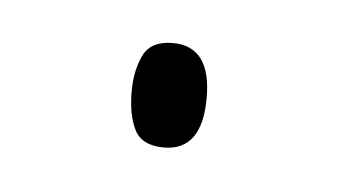

<svg xmlns="http://www.w3.org/2000/svg" viewBox="-24 -398 229 130"><g transform="rotate(5 90.0 -333.5)"><path d="M65 -334Q65 -348 70 -358.5Q75 -369 90 -369Q116 -369 116 -334Q116 -298 90 -298Q75 -298 70 -308Q65 -318 65 -334Z"/></g></svg>

Font: Noto Sans Thai ExtCond Thin
Style: Regular
Weight: 100
Width: 2
Designer: Monotype Design Team
Foundry: Monotype Imaging Inc.
Version: Version 2.002; ttfautohint (v1.8.4.7-5d5b)